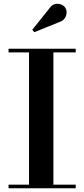

<svg xmlns="http://www.w3.org/2000/svg" viewBox="-20 -1012 453 1032"><path d="M26 0V-19.5H136V-730.5H26V-750H387V-730.5H267V-19.5H387V0ZM164.5 -839 153.5 -852 246 -967.5Q258.5 -986 275.8 -990Q293 -994 308.2 -988Q323.5 -982 331 -970.5Q343.5 -951 334.5 -926.2Q325.5 -901.5 299 -893.5Z"/></svg>

Font: Bodoni Moda SemiBold
Style: Regular
Weight: 600
Designer: Owen Earl
Foundry: indestructible type
Version: Version 2.005; ttfautohint (v1.8.4.7-5d5b)